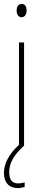

<svg xmlns="http://www.w3.org/2000/svg" viewBox="-20 -744 217 981"><path d="M91 -724C71 -724 65 -706 65 -690C65 -672 73 -656 90 -656C106 -656 116 -670 116 -691C116 -707 110 -724 91 -724ZM27 136C27 88 51 48 103 0V-527H77V-4C30 39 0 88 0 140C0 189 27 217 71 217C85 217 98 214 106 211V188C100 190 84 193 72 193C42 193 27 174 27 136Z"/></svg>

Font: Noto Sans Gurmukhi UI ExtraCondensed Thin
Style: Regular
Weight: 100
Width: 2
Designer: Jelle Bosma - Monotype Design Team
Foundry: Monotype Imaging Inc.
Version: Version 2.004